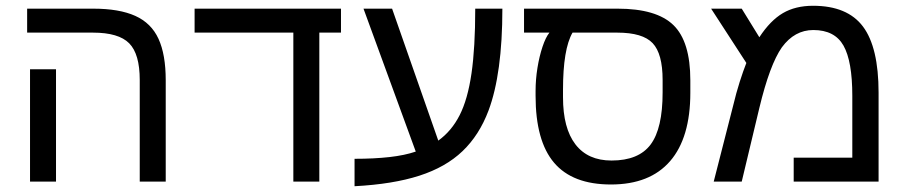

<svg xmlns="http://www.w3.org/2000/svg" viewBox="-20 -629 3143 665"><path d="M554 0H464V-352Q464 -442 427.5 -479Q391 -516 302 -516H74V-599H303Q393 -599 448.5 -574Q504 -549 529 -494.5Q554 -440 554 -351ZM174 -389V0H84V-389Z M1086 -516V0H996V-516H654V-599H1161V-516Z M1208 -79Q1276 -79 1329 -85Q1382 -91 1420 -104L1239 -599H1338L1498 -142Q1544 -175 1572 -230Q1600 -285 1613 -374.5Q1626 -464 1626 -599H1720Q1720 -374 1672 -246Q1640 -161 1582 -105.5Q1524 -50 1432.5 -20.5Q1341 9 1208 16Z M1835 -314Q1835 -354 1841.5 -394Q1848 -434 1859 -467Q1870 -500 1883 -516H1795V-599H2119Q2254 -599 2312.5 -542Q2371 -485 2371 -351V-308Q2371 -152 2301 -71Q2231 10 2096 10Q1963 10 1899 -65.5Q1835 -141 1835 -297ZM1963 -516Q1930 -459 1930 -318V-292Q1930 -185 1973 -129Q2016 -73 2098 -73Q2192 -73 2233.5 -128.5Q2275 -184 2275 -309V-352Q2275 -443 2240.5 -479.5Q2206 -516 2118 -516Z M2796 -609Q2915 -609 2969 -537Q3023 -465 3023 -308V0H2729V-83H2932V-297Q2932 -417 2901.5 -471Q2871 -525 2797 -525Q2732 -525 2688 -465Q2667 -435 2647.5 -382.5Q2628 -330 2610 -255L2549 0H2452L2519 -262Q2530 -308 2542 -345.5Q2554 -383 2565 -411L2443 -599H2549L2610 -500Q2648 -558 2691.5 -583.5Q2735 -609 2796 -609Z"/></svg>

Font: Noto Sans Hebrew Droid
Style: Regular
Weight: 400
Designer: Monotype Design Team
Foundry: Monotype Imaging Inc.
Version: Version 1.100